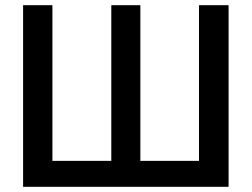

<svg xmlns="http://www.w3.org/2000/svg" viewBox="-20 -720 970 740"><path d="M69 0H861V-700H747V-100H521V-700H409V-100H182V-700H69Z"/></svg>

Font: Mint Spirit
Style: Bold
Weight: 700
Designer: HARENDAL Hirwen
Foundry: Arkandis Digital Foundry.
Version: Version 1.004;FFEdit